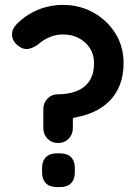

<svg xmlns="http://www.w3.org/2000/svg" viewBox="-20 -760 567 780"><path d="M156 -316Q156 -342 173 -359.5Q190 -377 216 -377Q257 -377 290 -389.5Q323 -402 342.5 -430Q362 -458 362 -504Q362 -538 345.5 -564Q329 -590 300.5 -605Q272 -620 236 -620Q208 -620 183.5 -610Q159 -600 139 -583Q123 -569 100.5 -562.5Q78 -556 55 -573Q31 -591 29 -616Q27 -641 48 -662Q84 -699 132.5 -719.5Q181 -740 236 -740Q305 -740 360.5 -708.5Q416 -677 449 -624Q482 -571 482 -504Q482 -454 467 -415.5Q452 -377 424.5 -349.5Q397 -322 360.5 -305.5Q324 -289 281 -282Q279 -281 277.5 -280Q276 -279 276 -277V-240Q276 -214 259 -196.5Q242 -179 216 -179Q190 -179 173 -196.5Q156 -214 156 -240ZM211 0Q182 0 166.5 -15.5Q151 -31 151 -60V-77Q151 -106 166.5 -121.5Q182 -137 211 -137H224Q253 -137 268.5 -121.5Q284 -106 284 -77V-60Q284 -31 268.5 -15.5Q253 0 224 0Z"/></svg>

Font: zvoove
Style: Bold
Weight: 700
Designer: Vernon Adams (Nunito) & Andrew Paglinawan (Quicksand)
Foundry: zvoove
Version: Version 3.006